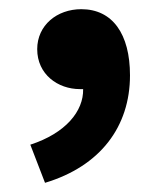

<svg xmlns="http://www.w3.org/2000/svg" viewBox="-20 -200 347 418"><path d="M78 198C198 162 263 76 263 -36C263 -126 225 -180 157 -180C104 -180 61 -145 61 -93C61 -38 106 -6 154 -6C156 -6 159 -6 161 -6C162 42 123 90 46 115Z"/></svg>

Font: DAIFUKU Sans
Style: Bold
Weight: 700
Designer: Original font ‘Source Han Sans JP’ : Paul D. Hunt
Foundry: Daifuku
Version: Version 1.000